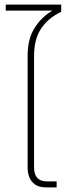

<svg xmlns="http://www.w3.org/2000/svg" viewBox="-20 -814 316 834"><path d="M180 0Q140 0 120 -23.5Q100 -47 100 -86V-573Q100 -645 130.5 -693Q161 -741 208 -768H5V-794H246V-763Q188 -735 158 -689Q128 -643 128 -572V-86Q128 -26 185 -26H226V0Z"/></svg>

Font: Kanit Thin
Style: Regular
Weight: 250
Designer: Katatrad Team
Foundry: CadsonDemak
Version: Version 2.000; ttfautohint (v1.8.3)